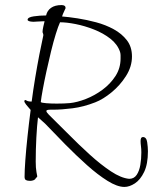

<svg xmlns="http://www.w3.org/2000/svg" viewBox="-20 -712 624 758"><path d="M471 26Q443 26 404.5 2Q366 -22 323.5 -60Q281 -98 238 -141.5Q195 -185 158 -224L130 -249Q126 -216 123.5 -168.5Q121 -121 121 -74Q121 -49 124 -32.5Q127 -16 127 -17Q127 -12 124.5 -11.5Q122 -11 121 -8Q119 -3 112.5 -0.5Q106 2 99 2Q88 2 82.5 -1Q77 -4 77 -14Q77 -38 80 -79.5Q83 -121 88.5 -172.5Q94 -224 101 -278Q91 -289 83.5 -298.5Q76 -308 76 -313Q76 -317 82 -317Q88 -311 105 -311Q111 -357 119 -405Q127 -453 135.5 -497Q144 -541 151 -572V-574Q151 -578 149.5 -580.5Q148 -583 148 -587Q148 -593 151 -607Q154 -621 156 -628H150Q140 -628 129.5 -627Q119 -626 111 -626Q89 -627 89 -634Q89 -644 113.5 -647.5Q138 -651 162 -651Q166 -670 181.5 -681Q197 -692 223 -692Q239 -692 239 -680Q234 -668 231.5 -663.5Q229 -659 225 -647Q251 -645 286.5 -639.5Q322 -634 359.5 -624Q397 -614 429 -596.5Q461 -579 481 -553Q501 -527 501 -489Q501 -449 477.5 -412Q454 -375 420.5 -347.5Q387 -320 356 -308Q310 -290 266.5 -284.5Q223 -279 191 -279H180Q163 -279 163 -274Q163 -269 173 -259Q208 -225 249.5 -183Q291 -141 334.5 -101.5Q378 -62 418 -35.5Q458 -9 490 -6Q509 -6 519.5 -21.5Q530 -37 534 -61Q538 -85 538 -110Q538 -124 536.5 -135Q535 -146 535 -155Q535 -171 544 -171Q558 -171 561 -151Q564 -131 564 -115Q564 -64 549 -33Q534 -2 512.5 12Q491 26 471 26ZM204 -303Q218 -303 232 -303.5Q246 -304 256 -305Q285 -308 319.5 -321.5Q354 -335 385 -358Q416 -381 436 -412Q456 -443 456 -481Q456 -487 456 -493.5Q456 -500 454 -507Q444 -537 416 -559Q388 -581 351 -595.5Q314 -610 278.5 -617Q243 -624 218 -624H217Q210 -609 200.5 -578.5Q191 -548 181.5 -509Q172 -470 163.5 -431Q155 -392 149 -359.5Q143 -327 141 -309Q144 -306 163 -304.5Q182 -303 204 -303Z"/></svg>

Font: Bilbo
Style: Regular
Weight: 400
Designer: Robert E. Leuschke
Foundry: Robert E. Leuschke
Version: Version 1.100